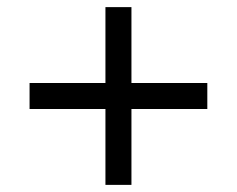

<svg xmlns="http://www.w3.org/2000/svg" viewBox="-20 -638 665 539"><path d="M276 -119V-332H63V-405H276V-618H349V-405H562V-332H349V-119Z"/></svg>

Font: Tomorrow
Style: Regular
Weight: 400
Designer: Tony de Marco, Monica Rizzolli
Foundry: Just in Type
Version: Version 2.002